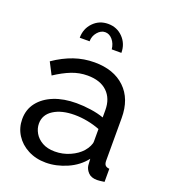

<svg xmlns="http://www.w3.org/2000/svg" viewBox="-135 -828 825 936"><g transform="rotate(20 277.0 -360.0)"><path d="M30 -151Q30 -201 58.5 -237.5Q87 -274 137 -294Q187 -314 253 -314Q288 -314 327 -308.5Q366 -303 396 -292V-330Q396 -390 360 -424.5Q324 -459 258 -459Q215 -459 175.5 -443.5Q136 -428 92 -399L60 -461Q111 -496 162 -513.5Q213 -531 268 -531Q368 -531 426 -475.5Q484 -420 484 -321V-100Q484 -84 490.5 -76.5Q497 -69 512 -68V0Q499 2 489.5 3Q480 4 474 4Q443 4 427.5 -13Q412 -30 410 -49L408 -82Q374 -38 319 -14Q264 10 210 10Q158 10 117 -11.5Q76 -33 53 -69.5Q30 -106 30 -151ZM370 -114Q382 -128 389 -142.5Q396 -157 396 -167V-232Q365 -244 331 -250.5Q297 -257 264 -257Q197 -257 155.5 -230.5Q114 -204 114 -158Q114 -133 127.5 -109.5Q141 -86 167.5 -71Q194 -56 233 -56Q274 -56 311 -72.5Q348 -89 370 -114ZM266 -687Q244 -687 226.5 -666.5Q209 -646 209 -619H158Q158 -666 189 -698Q220 -730 266 -730Q312 -730 343 -698Q374 -666 374 -619H324Q321 -648 304.5 -667.5Q288 -687 266 -687Z"/></g></svg>

Font: Raleway Thin Medium
Style: Regular
Weight: 500
Version: Version 4.026